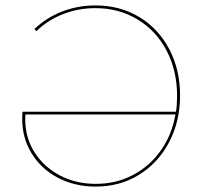

<svg xmlns="http://www.w3.org/2000/svg" viewBox="-20 -683 746 708"><path d="M644 -331Q644 -236 604 -159.5Q564 -83 493.5 -39Q423 5 333 5Q256 5 194.5 -27Q133 -59 97.5 -116Q62 -173 62 -243Q62 -261 63 -271H629Q633 -296 633 -329Q633 -422 594.5 -496Q556 -570 487 -611.5Q418 -653 332 -653Q269 -653 212.5 -631Q156 -609 114 -568L107 -576Q151 -618 209 -640.5Q267 -663 332 -663Q422 -663 493 -620.5Q564 -578 604 -502Q644 -426 644 -331ZM627 -261H74Q73 -256 73 -243Q73 -175 107.5 -121Q142 -67 201 -36Q260 -5 333 -5Q408 -5 470 -37.5Q532 -70 573 -128Q614 -186 627 -261Z"/></svg>

Font: Ysabeau SC Hairline
Style: Regular
Weight: 100
Designer: Christian Thalmann (Catharsis Fonts)
Version: Version 0.003